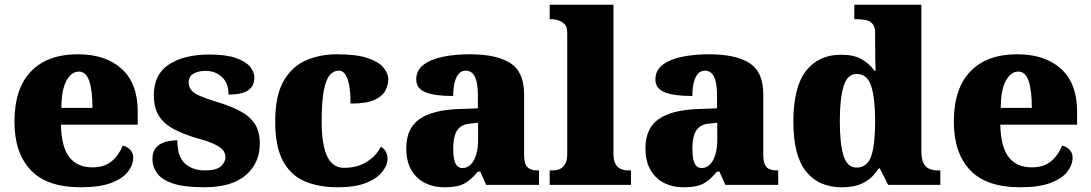

<svg xmlns="http://www.w3.org/2000/svg" viewBox="-20 -780 4601 810"><path d="M320 10Q178 10 109.5 -62.5Q41 -135 41 -266Q41 -407 111 -479Q181 -551 308 -551Q426 -551 493.5 -489.5Q561 -428 561 -309V-254H237Q239 -160 272.5 -117Q306 -74 370 -74Q421 -74 451.5 -100Q482 -126 498 -166Q517 -161 529.5 -148Q542 -135 542 -115Q542 -85 520 -56Q498 -27 449.5 -8.5Q401 10 320 10ZM370 -325Q370 -399 356.5 -438.5Q343 -478 313 -478Q281 -478 260 -439Q239 -400 239 -325Z M841 10Q757 10 709.5 -6Q662 -22 642.5 -49.5Q623 -77 623 -109Q623 -138 637 -155.5Q651 -173 675 -180.5Q699 -188 728 -188Q728 -119 760.5 -90Q793 -61 844 -61Q892 -61 911.5 -78Q931 -95 931 -117Q931 -136 918 -149.5Q905 -163 878.5 -174.5Q852 -186 811 -197Q750 -215 709.5 -237.5Q669 -260 649 -293.5Q629 -327 629 -378Q629 -467 693.5 -508.5Q758 -550 864 -550Q933 -550 974.5 -535.5Q1016 -521 1034.5 -499Q1053 -477 1053 -453Q1053 -417 1027 -399Q1001 -381 944 -381Q944 -430 916 -455.5Q888 -481 847 -481Q816 -481 796 -469Q776 -457 776 -432Q776 -414 786.5 -400.5Q797 -387 823 -375.5Q849 -364 895 -350Q949 -334 990 -313Q1031 -292 1053.5 -259.5Q1076 -227 1076 -174Q1076 -92 1017 -41Q958 10 841 10Z M1404 10Q1325 10 1266 -15Q1207 -40 1174 -100.5Q1141 -161 1141 -267Q1141 -376 1176 -437.5Q1211 -499 1270 -525Q1329 -551 1402 -551Q1484 -551 1531 -535Q1578 -519 1598 -494.5Q1618 -470 1618 -444Q1618 -424 1607 -400Q1596 -376 1562 -359.5Q1528 -343 1459 -343Q1459 -380 1454.5 -411.5Q1450 -443 1439 -462.5Q1428 -482 1409 -482Q1387 -482 1371 -463Q1355 -444 1346 -397.5Q1337 -351 1337 -268Q1337 -203 1347 -159.5Q1357 -116 1378 -94Q1399 -72 1432 -72Q1488 -72 1528.5 -98Q1569 -124 1586 -161Q1602 -153 1608.5 -138.5Q1615 -124 1615 -110Q1615 -84 1593.5 -56Q1572 -28 1526 -9Q1480 10 1404 10Z M1852 10Q1809 10 1773 -8Q1737 -26 1715.5 -62.5Q1694 -99 1694 -155Q1694 -238 1749 -277Q1804 -316 1915 -320L1996 -323V-375Q1996 -412 1990.5 -435.5Q1985 -459 1973.5 -470.5Q1962 -482 1944 -482Q1928 -482 1916.5 -470Q1905 -458 1898.5 -434.5Q1892 -411 1892 -375Q1813 -375 1774.5 -391Q1736 -407 1736 -445Q1736 -483 1766.5 -506.5Q1797 -530 1848.5 -540.5Q1900 -551 1961 -551Q2076 -551 2133.5 -513.5Q2191 -476 2191 -383V-131Q2191 -104 2196.5 -89Q2202 -74 2215 -67.5Q2228 -61 2250 -61H2254V0H2031L2006 -56H1996Q1974 -30 1954.5 -15.5Q1935 -1 1911.5 4.5Q1888 10 1852 10ZM1931 -71Q1951 -71 1966 -86Q1981 -101 1989 -128Q1997 -155 1997 -191V-262L1966 -259Q1938 -257 1922 -244.5Q1906 -232 1899 -209Q1892 -186 1892 -152Q1892 -126 1896 -107.5Q1900 -89 1909 -80Q1918 -71 1931 -71Z M2299 0V-61H2310Q2329 -61 2343 -67.5Q2357 -74 2365 -89.5Q2373 -105 2373 -131V-643Q2373 -668 2360.5 -679.5Q2348 -691 2333 -695Q2318 -699 2310 -699H2299V-760H2568V-131Q2568 -105 2576 -89.5Q2584 -74 2598.5 -67.5Q2613 -61 2631 -61H2642V0Z M2861 10Q2818 10 2782 -8Q2746 -26 2724.5 -62.5Q2703 -99 2703 -155Q2703 -238 2758 -277Q2813 -316 2924 -320L3005 -323V-375Q3005 -412 2999.5 -435.5Q2994 -459 2982.5 -470.5Q2971 -482 2953 -482Q2937 -482 2925.5 -470Q2914 -458 2907.5 -434.5Q2901 -411 2901 -375Q2822 -375 2783.5 -391Q2745 -407 2745 -445Q2745 -483 2775.5 -506.5Q2806 -530 2857.5 -540.5Q2909 -551 2970 -551Q3085 -551 3142.5 -513.5Q3200 -476 3200 -383V-131Q3200 -104 3205.5 -89Q3211 -74 3224 -67.5Q3237 -61 3259 -61H3263V0H3040L3015 -56H3005Q2983 -30 2963.5 -15.5Q2944 -1 2920.5 4.5Q2897 10 2861 10ZM2940 -71Q2960 -71 2975 -86Q2990 -101 2998 -128Q3006 -155 3006 -191V-262L2975 -259Q2947 -257 2931 -244.5Q2915 -232 2908 -209Q2901 -186 2901 -152Q2901 -126 2905 -107.5Q2909 -89 2918 -80Q2927 -71 2940 -71Z M3531 10Q3434 10 3380.5 -56.5Q3327 -123 3327 -267Q3327 -412 3380 -480.5Q3433 -549 3528 -549Q3583 -549 3615.5 -530Q3648 -511 3669 -482H3674Q3673 -505 3672.5 -536Q3672 -567 3672 -596V-641Q3672 -667 3661 -679.5Q3650 -692 3632 -695.5Q3614 -699 3592 -699H3584V-760H3867V-143Q3867 -112 3875 -94Q3883 -76 3899 -68.5Q3915 -61 3939 -61H3947V0H3727L3692 -69H3686Q3664 -32 3627 -11Q3590 10 3531 10ZM3593 -73Q3639 -73 3655.5 -121.5Q3672 -170 3672 -270Q3672 -365 3655.5 -416.5Q3639 -468 3594 -468Q3555 -468 3539 -416.5Q3523 -365 3523 -269Q3523 -171 3539 -122Q3555 -73 3593 -73Z M4283 10Q4141 10 4072.5 -62.5Q4004 -135 4004 -266Q4004 -407 4074 -479Q4144 -551 4271 -551Q4389 -551 4456.5 -489.5Q4524 -428 4524 -309V-254H4200Q4202 -160 4235.5 -117Q4269 -74 4333 -74Q4384 -74 4414.5 -100Q4445 -126 4461 -166Q4480 -161 4492.5 -148Q4505 -135 4505 -115Q4505 -85 4483 -56Q4461 -27 4412.5 -8.5Q4364 10 4283 10ZM4333 -325Q4333 -399 4319.5 -438.5Q4306 -478 4276 -478Q4244 -478 4223 -439Q4202 -400 4202 -325Z"/></svg>

Font: Noto Serif Tibetan Black
Style: Regular
Weight: 900
Version: Version 2.103